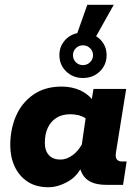

<svg xmlns="http://www.w3.org/2000/svg" viewBox="-20 -775 580 805"><path d="M183 10Q131 10 95.5 -13.5Q60 -37 41.5 -77Q23 -117 23 -166Q23 -233 47 -288.5Q71 -344 119.5 -378Q168 -412 239 -412Q281 -412 317 -396Q346 -382 365 -360L372 -402H509L466 -135Q463 -115 470 -106.5Q477 -98 492 -98H511L496 0H426Q361 0 334 -33Q322 -48 317 -65Q296 -31 267 -15Q224 10 183 10ZM233 -106Q261 -106 288 -127Q308 -143 323 -169L339 -279Q327 -287 310 -292Q290 -296 275 -296Q241 -296 217.5 -281.5Q194 -267 181 -240.5Q168 -214 168 -177Q168 -143 185 -124.5Q202 -106 233 -106ZM328 -448Q286 -448 257.5 -475.5Q229 -503 229 -544Q229 -578 250 -603.5Q271 -629 304 -636L346 -755H457L383 -623Q403 -611 415 -590.5Q427 -570 427 -544Q427 -503 398.5 -475.5Q370 -448 328 -448ZM328 -502Q345 -502 357.5 -514Q370 -526 370 -544Q370 -561 357.5 -573Q345 -585 328 -585Q310 -585 298 -573Q286 -561 286 -544Q286 -526 298 -514Q310 -502 328 -502Z"/></svg>

Font: Rokkitt SemiBold ExtraBold
Style: Italic
Weight: 800
Italic angle: -9°
Version: Version 3.103